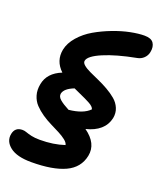

<svg xmlns="http://www.w3.org/2000/svg" viewBox="-196 -815 982 1181"><g transform="rotate(20 294.5 -225.0)"><path d="M152.8 259.8Q58.6 259.8 13.4 224.4Q-31.7 189 -22 139.2Q-12.7 91.8 36.1 91.8Q49.3 91.8 63.5 97.2Q77.6 102.5 100.3 107.7Q123 112.8 155.8 112.8Q244.6 112.8 315.9 88.9Q313 73.7 293.9 58.6Q274.9 43.5 248 29.5Q221.2 15.6 189.5 0Q157.7 -15.6 128.4 -35.6Q99.1 -55.7 76.7 -79.3Q54.2 -103 44.2 -136.7Q34.2 -170.4 42 -210Q56.2 -287.6 145 -323.2Q85 -379.9 100.1 -457Q109.4 -502.9 146.2 -544.9Q183.1 -586.9 233.4 -616Q283.7 -645 341.3 -667Q398.9 -689 451.4 -699.5Q503.9 -710 543 -710Q586.9 -710 602.5 -686.8Q618.2 -663.6 610.8 -627Q606.4 -603.5 588.9 -586.4Q571.3 -569.3 545.9 -564.9Q418 -540.5 336.7 -506.1Q255.4 -471.7 249 -439Q246.1 -425.3 262 -411.6Q277.8 -397.9 305.2 -385Q332.5 -372.1 366 -357.4Q399.4 -342.8 431.9 -324.2Q464.4 -305.7 490 -284.2Q515.6 -262.7 528.3 -232.4Q541 -202.1 534.2 -167Q524.4 -121.1 489.3 -90.3Q454.1 -59.6 397 -45.9Q487.3 18.1 470.2 103Q453.6 185.5 373.3 222.7Q293 259.8 152.8 259.8ZM180.2 -199.2Q176.3 -178.7 196.5 -160.9Q216.8 -143.1 258.8 -121.1Q352.5 -130.9 393.1 -172.9Q391.1 -181.2 382.8 -189.5Q374.5 -197.8 358.6 -206.3Q342.8 -214.8 328.1 -221.7Q313.5 -228.5 289.1 -239.5Q264.6 -250.5 249 -257.8Q188.5 -234.4 180.2 -199.2Z"/></g></svg>

Font: Shantell Sans Irregular
Style: Bold Italic
Weight: 700
Italic angle: -11.31°
Designer: Stephen Nixon, Anya Danilova, Shantell Martin
Foundry: Arrow Type
Version: Version 1.006;[9816181b4]